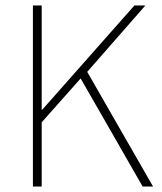

<svg xmlns="http://www.w3.org/2000/svg" viewBox="-20 -680 590 700"><path d="M100 0V-660H132V-280H134L470 -660H510L298 -418L538 0H500L274 -394L132 -234V0Z"/></svg>

Font: TypoPRO Source Sans Pro
Style: Regular
Weight: 200
Designer: Paul D. Hunt
Foundry: Adobe Systems Incorporated
Version: Version 2.020;PS 2.000;hotconv 1.0.86;makeotf.lib2.5.63406